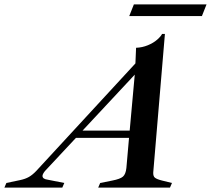

<svg xmlns="http://www.w3.org/2000/svg" viewBox="-104 -852 958 872"><path d="M677 -21 668 0H342L351 -21L406 -32Q442 -39 454.5 -50Q467 -61 470 -89L482 -226H241L100 -75Q89 -61 89 -53Q89 -39 112 -36L188 -21L179 0H-84L-75 -21L-13 -34Q11 -39 27.5 -48.5Q44 -58 61 -76L511 -564L514 -635Q542 -636 567.5 -646.5Q593 -657 610 -672Q627 -687 632 -698H645L592 -69Q591 -52 599.5 -45Q608 -38 632 -32ZM485 -259 508 -513 271 -259ZM504 -832H834L813 -779H483Z"/></svg>

Font: Ibarra Real Nova SemiBold
Style: Italic
Weight: 600
Italic angle: -22°
Designer: Jose Maria Ribagorda & Octavio Pardo
Foundry: Octavio Pardo
Version: Version 1.014